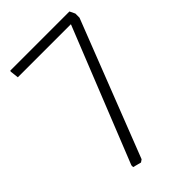

<svg xmlns="http://www.w3.org/2000/svg" viewBox="-226 -823 916 916"><g transform="rotate(-45 232.5 -364.5)"><path d="M160 11 118 0V-12L390 -692H32L27 -735L29 -740H428L441 -713V-685L173 2Z"/></g></svg>

Font: Encode Sans Normal
Style: ExtraLight
Weight: 200
Designer: Pablo Impallari, Andres Torresi
Foundry: Pablo Impallari, Andres Torresi
Version: Version 1.000; ttfautohint (v1.00) -l 8 -r 50 -G 200 -x 14 -